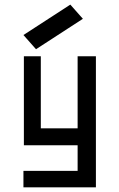

<svg xmlns="http://www.w3.org/2000/svg" viewBox="-20 -800 510 820"><path d="M389.6 -559.6V0H80.1V-70.3H311.5V-179.7H82V-559.6H154.3V-252H311.5V-559.6ZM280.3 -780.3 80.1 -650.4 133.8 -589.8 334 -719.7Z"/></svg>

Font: Geo
Style: Regular
Weight: 500
Version: Version 001.2